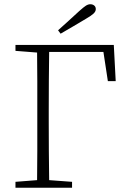

<svg xmlns="http://www.w3.org/2000/svg" viewBox="-20 -886 599 906"><path d="M53 -646V-674H517L526 -503H489L468 -641H212Q211 -573 210.5 -504Q210 -435 210 -364V-310Q210 -241 210.5 -172.5Q211 -104 212 -36L320 -28V0H53V-28L155 -36Q156 -104 156 -172.5Q156 -241 156 -310V-364Q156 -433 156 -501.5Q156 -570 155 -638ZM254 -743Q280 -766 305 -789Q330 -812 353 -833Q374 -852 385 -859Q396 -866 406 -866Q417 -866 424.5 -860Q432 -854 432 -843Q432 -832 421.5 -822Q411 -812 385 -797Q356 -780 326 -762Q296 -744 266 -727Z"/></svg>

Font: Source Serif Pro Light
Style: Regular
Weight: 300
Designer: Frank Grießhammer
Foundry: Adobe Systems Incorporated
Version: Version 3.001;hotconv 1.0.111;makeotfexe 2.5.65597